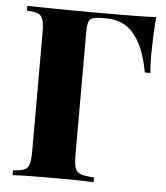

<svg xmlns="http://www.w3.org/2000/svg" viewBox="-51 -754 690 800"><g transform="rotate(5 293.5 -354.0)"><path d="M570 -708Q566 -661 564.5 -616.5Q563 -572 563 -548Q563 -526 564 -507Q565 -488 566 -474H543Q528 -554 501.5 -600.5Q475 -647 440.5 -666Q406 -685 365 -685H350Q323 -685 308.5 -680.5Q294 -676 289.5 -662Q285 -648 285 -618V-106Q285 -70 291 -52Q297 -34 315.5 -28Q334 -22 370 -20V0Q340 -2 293.5 -2.5Q247 -3 199 -3Q148 -3 103 -2.5Q58 -2 31 0V-20Q62 -22 77.5 -28Q93 -34 98.5 -52Q104 -70 104 -106V-602Q104 -639 98.5 -656.5Q93 -674 77.5 -680.5Q62 -687 31 -688V-708Q74 -707 121.5 -706.5Q169 -706 215.5 -705.5Q262 -705 302.5 -705Q343 -705 369 -705Q413 -705 469.5 -705.5Q526 -706 570 -708Z"/></g></svg>

Font: Playfair Display ExtraBold
Style: Regular
Weight: 800
Designer: Claus Eggers Sørensen
Foundry: Claus Eggers Sørensen
Version: Version 1.203